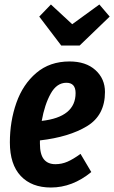

<svg xmlns="http://www.w3.org/2000/svg" viewBox="-20 -820 509 856"><path d="M448 -410Q448 -306 368 -257.5Q288 -209 158 -194V-180Q158 -132 175.5 -110Q193 -88 227 -88Q255 -88 280.5 -99Q306 -110 339 -134L387 -53Q303 16 207 16Q121 16 72.5 -35.5Q24 -87 24 -185Q24 -279 53 -361.5Q82 -444 142 -495Q202 -546 290 -546Q363 -546 405.5 -507.5Q448 -469 448 -410ZM317 -405Q317 -451 276 -451Q233 -451 206 -402.5Q179 -354 166 -281Q317 -298 317 -405ZM469 -746 335 -617H253L155 -746L207 -800L302 -712L423 -800Z"/></svg>

Font: Fira Sans Compressed SemiBold
Style: Italic
Weight: 600
Width: 1
Italic angle: -8°
Designer: bBox Type GmbH & Carrois Corporate GbR & Edenspiekermann AG
Foundry: bBox Type GmbH & Carrois Corporate GbR & Edenspiekermann AG
Version: Version 4.301